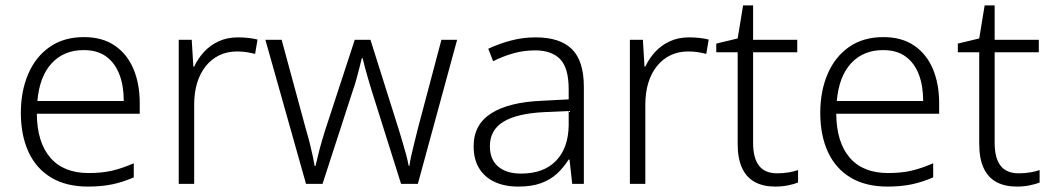

<svg xmlns="http://www.w3.org/2000/svg" viewBox="-20 -679 3884 709"><path d="M290 -542Q358 -542 404 -510.5Q450 -479 473 -424Q496 -369 496 -298V-259H116Q117 -153 166 -96.5Q215 -40 307 -40Q356 -40 393 -48.5Q430 -57 474 -76V-24Q435 -7 395.5 1.5Q356 10 305 10Q225 10 169.5 -23Q114 -56 85.5 -117.5Q57 -179 57 -262Q57 -343 84.5 -406.5Q112 -470 164 -506Q216 -542 290 -542ZM289 -494Q216 -494 171 -445.5Q126 -397 118 -306H437Q437 -362 421 -404Q405 -446 372.5 -470Q340 -494 289 -494Z M859 -541Q878 -541 896.5 -539Q915 -537 931 -533L922 -480Q906 -484 890 -486.5Q874 -489 856 -489Q819 -489 790 -475Q761 -461 740 -435Q719 -409 708 -373Q697 -337 697 -292V0H640V-532H688L694 -433H697Q711 -463 733.5 -487.5Q756 -512 787.5 -526.5Q819 -541 859 -541Z M1352 -346Q1345 -369 1339 -389.5Q1333 -410 1328 -428.5Q1323 -447 1319 -464H1316Q1312 -447 1307 -428Q1302 -409 1296.5 -388Q1291 -367 1283 -345L1171 0H1110L960 -532H1020L1109 -204Q1118 -174 1124 -149.5Q1130 -125 1134.5 -104.5Q1139 -84 1142 -66H1145Q1148 -78 1151.5 -92.5Q1155 -107 1159 -123.5Q1163 -140 1168.5 -158Q1174 -176 1180 -196L1290 -532H1348L1454 -196Q1461 -172 1468 -149Q1475 -126 1480.5 -105Q1486 -84 1489 -67H1492Q1494 -83 1498.5 -103.5Q1503 -124 1509.5 -149.5Q1516 -175 1523 -204L1610 -532H1668L1523 0H1461Z M1958 -541Q2048 -541 2092 -497.5Q2136 -454 2136 -358V0H2093L2083 -90H2080Q2061 -60 2036.5 -37.5Q2012 -15 1977.5 -2.5Q1943 10 1894 10Q1843 10 1806 -7.5Q1769 -25 1749 -58Q1729 -91 1729 -139Q1729 -219 1794 -260.5Q1859 -302 1983 -307L2080 -312V-349Q2080 -428 2048.5 -460.5Q2017 -493 1956 -493Q1915 -493 1877 -482.5Q1839 -472 1801 -453L1783 -499Q1821 -517 1865.5 -529Q1910 -541 1958 -541ZM1990 -265Q1889 -260 1839 -229.5Q1789 -199 1789 -139Q1789 -90 1819.5 -64Q1850 -38 1904 -38Q1988 -38 2033.5 -85.5Q2079 -133 2080 -217V-269Z M2525 -541Q2544 -541 2562.5 -539Q2581 -537 2597 -533L2588 -480Q2572 -484 2556 -486.5Q2540 -489 2522 -489Q2485 -489 2456 -475Q2427 -461 2406 -435Q2385 -409 2374 -373Q2363 -337 2363 -292V0H2306V-532H2354L2360 -433H2363Q2377 -463 2399.5 -487.5Q2422 -512 2453.5 -526.5Q2485 -541 2525 -541Z M2850 -39Q2873 -39 2893 -42.5Q2913 -46 2927 -51V-5Q2912 1 2890 5.5Q2868 10 2843 10Q2799 10 2768 -6.5Q2737 -23 2720.5 -58Q2704 -93 2704 -148V-486H2625V-518L2704 -537L2724 -659H2761V-532H2924V-486H2761V-151Q2761 -96 2782.5 -67.5Q2804 -39 2850 -39Z M3242 -542Q3310 -542 3356 -510.5Q3402 -479 3425 -424Q3448 -369 3448 -298V-259H3068Q3069 -153 3118 -96.5Q3167 -40 3259 -40Q3308 -40 3345 -48.5Q3382 -57 3426 -76V-24Q3387 -7 3347.5 1.5Q3308 10 3257 10Q3177 10 3121.5 -23Q3066 -56 3037.5 -117.5Q3009 -179 3009 -262Q3009 -343 3036.5 -406.5Q3064 -470 3116 -506Q3168 -542 3242 -542ZM3241 -494Q3168 -494 3123 -445.5Q3078 -397 3070 -306H3389Q3389 -362 3373 -404Q3357 -446 3324.5 -470Q3292 -494 3241 -494Z M3742 -39Q3765 -39 3785 -42.5Q3805 -46 3819 -51V-5Q3804 1 3782 5.5Q3760 10 3735 10Q3691 10 3660 -6.5Q3629 -23 3612.5 -58Q3596 -93 3596 -148V-486H3517V-518L3596 -537L3616 -659H3653V-532H3816V-486H3653V-151Q3653 -96 3674.5 -67.5Q3696 -39 3742 -39Z"/></svg>

Font: Noto Sans Khmer Light
Style: Regular
Weight: 300
Version: Version 2.003